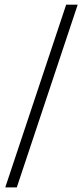

<svg xmlns="http://www.w3.org/2000/svg" viewBox="-20 -687 359 832"><path d="M2.8 125 266.7 -666.7H316.7L52.8 125Z"/></svg>

Font: Afacad Flux Light
Style: Regular
Weight: 300
Designer: Kristian Moeller
Foundry: Dicotype
Version: Version 1.100